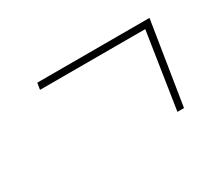

<svg xmlns="http://www.w3.org/2000/svg" viewBox="-56 -517 522 455"><g transform="rotate(-30 204.5 -290.0)"><path d="M68 -385 71 -403H378L342 -177H324L356 -385Z"/></g></svg>

Font: Georama Thin
Style: Italic
Weight: 100
Italic angle: -9°
Designer: Jean-Baptiste Levee
Foundry: Production Type
Version: Version 1.000